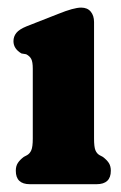

<svg xmlns="http://www.w3.org/2000/svg" viewBox="-20 -472 311 492"><path d="M221 -415.5V-117Q221 -95.5 224.5 -87Q228 -78.5 235 -74.5L243.5 -70Q253.5 -62.5 258.8 -54.5Q264 -46.5 264 -34.5Q264 0 227.5 0H56.5Q20.5 0 20.5 -34.5Q20.5 -46.5 25.8 -54.5Q31 -62.5 41 -70L49.5 -74.5Q56.5 -78.5 60.2 -87Q64 -95.5 64 -117V-296Q64 -313.5 60 -321Q56 -328.5 47 -333L35 -335Q14.5 -347 14.5 -366.5Q14.5 -378.5 22 -387.8Q29.5 -397 48 -404.5L129.5 -436.5Q169 -452.5 188 -452.5Q204 -452.5 212.5 -442.2Q221 -432 221 -415.5Z"/></svg>

Font: Fraunces 144pt S100
Style: Bold
Weight: 700
Version: Version 1.000; ttfautohint (v1.8.3)